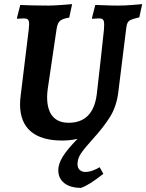

<svg xmlns="http://www.w3.org/2000/svg" viewBox="-20 -668 708 929"><path d="M668 -648 654 -584Q627 -578 614.5 -572.5Q602 -567 597.5 -558.5Q593 -550 591 -533L552 -219Q543 -151 511.5 -101Q480 -51 427 7Q389 49 372 74Q355 99 355 126Q355 144 365.5 154Q376 164 393 164Q411 164 431.5 156Q452 148 462 141L480 173Q411 228 372 241Q320 241 291 218Q262 195 262 155Q262 126 283 91Q304 56 355 4Q318 12 281 12Q180 12 128.5 -32.5Q77 -77 77 -163Q77 -183 80 -205L119 -525Q121 -547 121 -551Q121 -568 115 -573.5Q109 -579 94 -579Q85 -579 75.5 -578Q66 -577 63 -577L62 -581L78 -644Q92 -643 131 -642Q170 -641 214 -641Q239 -641 278 -644Q317 -647 329 -648L315 -583Q283 -578 270.5 -567Q258 -556 254 -529L211 -238Q208 -216 208 -198Q208 -137 234.5 -105.5Q261 -74 312 -74Q430 -74 448 -210Q457 -287 468 -386Q479 -485 483 -525Q484 -535 484 -549Q484 -567 478.5 -573Q473 -579 459 -579Q450 -579 440 -578Q430 -577 426 -577L425 -581L441 -644Q453 -644 486 -642.5Q519 -641 552 -641Q583 -641 620 -644Q657 -647 668 -648Z"/></svg>

Font: Alegreya
Style: Bold Italic
Weight: 700
Italic angle: -7°
Designer: Juan Pablo del Peral
Foundry: Huerta Tipografica
Version: Version 2.007; ttfautohint (v1.6)